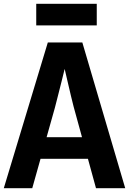

<svg xmlns="http://www.w3.org/2000/svg" viewBox="-23 -992 680 1012"><path d="M-3 0 229 -768H411L637 0H483L365 -430Q359 -452 350.5 -488.5Q342 -525 332.5 -565.5Q323 -606 314.5 -643Q306 -680 300 -702H336Q330 -679 321 -641.5Q312 -604 301.5 -562.5Q291 -521 281.5 -483.5Q272 -446 266 -423L147 0ZM155 -155V-269H465V-155ZM487 -972V-858H168V-972Z"/></svg>

Font: Yaldevi
Style: Bold
Weight: 700
Designer: Sol Matas, Rajitha Manaperi, Kosala Senevirathne
Foundry: Mooniak
Version: Version 1.100